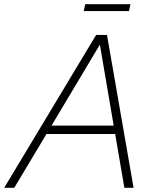

<svg xmlns="http://www.w3.org/2000/svg" viewBox="-51 -897 736 917"><path d="M460 -730H408L-31 0H17L171 -257H499L543 0H587ZM195 -297 426 -684 492 -297ZM349 -844H565L572 -877H356Z"/></svg>

Font: Nacelle UltraLight
Style: Italic
Weight: 200
Italic angle: -12°
Designer: Sora Sagano
Foundry: Sora Sagano
Version: Version 1.000;FEAKit 1.0